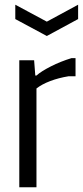

<svg xmlns="http://www.w3.org/2000/svg" viewBox="-20 -796 352 816"><path d="M45 -776 179 -704 312 -776V-715L179 -643L45 -715ZM62 -540H125L130 -475H135Q155 -493 196.5 -514Q238 -535 284 -549H301V-472H272Q229 -465 193.5 -451.5Q158 -438 135 -420V0H62Z"/></svg>

Font: Encode Sans Compressed
Style: Regular
Weight: 400
Designer: Pablo Impallari, Andres Torresi
Foundry: Pablo Impallari, Andres Torresi
Version: Version 1.000; ttfautohint (v1.00) -l 8 -r 50 -G 200 -x 14 -